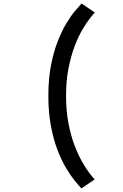

<svg xmlns="http://www.w3.org/2000/svg" viewBox="-20 -830 690 1074"><path d="M435.5 224Q422 210 399.2 182.2Q376.5 154.5 350.8 111.8Q325 69 302.2 10.5Q279.5 -48 265 -124Q250.5 -200 250.5 -294Q250.5 -389 265.2 -464.8Q280 -540.5 303 -599Q326 -657.5 351.5 -699.8Q377 -742 400 -769.2Q423 -796.5 436.5 -810.5L510.5 -759.5Q501.5 -751 482.8 -727.2Q464 -703.5 441 -664.5Q418 -625.5 397.5 -571.5Q377 -517.5 363.2 -448Q349.5 -378.5 349.5 -294Q349.5 -210 362.8 -141Q376 -72 396.5 -18Q417 36 439.5 75.2Q462 114.5 480.8 139Q499.5 163.5 509.5 173.5Z"/></svg>

Font: Trispace Thin
Style: Regular
Weight: 400
Version: Version 1.210